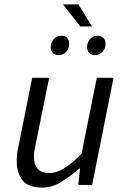

<svg xmlns="http://www.w3.org/2000/svg" viewBox="-20 -839 568 871"><path d="M398 0H335L343 -74H339Q299 -39 257.5 -13.5Q216 12 171 12Q109 12 82.5 -20.5Q56 -53 56 -109Q56 -126 57.5 -141Q59 -156 64 -176L126 -486H203L142 -186Q138 -166 136 -154Q134 -142 134 -129Q134 -92 151 -73Q168 -54 206 -54Q235 -54 270 -75Q305 -96 350 -142L419 -486H495ZM266 -819H336L397 -719H344ZM246 -589Q229 -589 219.5 -599Q210 -609 210 -625Q210 -647 224 -662Q238 -677 257 -677Q294 -677 294 -640Q294 -619 280 -604Q266 -589 246 -589ZM411 -589Q395 -589 385 -599Q375 -609 375 -625Q375 -647 389 -662Q403 -677 423 -677Q439 -677 449 -667Q459 -657 459 -640Q459 -619 445 -604Q431 -589 411 -589Z"/></svg>

Font: mr_Source Sans Pro
Style: Italic
Weight: 400
Italic angle: -11°
Designer: Paul D. Hunt
Foundry: Adobe Systems Incorporated
Version: Version 1.036;July 10, 2024;FontCreator 11.5.0.2430 64-bit